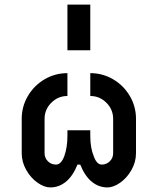

<svg xmlns="http://www.w3.org/2000/svg" viewBox="-20 -820 690 840"><path d="M75 -300Q75 -354 102 -400Q129 -446 175 -473Q221 -500 275 -500V-400Q234 -400 204.5 -370.5Q175 -341 175 -300V-150Q175 -129 189.5 -114.5Q204 -100 225 -100Q247 -100 261 -136Q275 -175 275 -225V-250H375V-225Q375 -173 390 -137Q403 -100 425 -100Q446 -100 460.5 -114.5Q475 -129 475 -150V-300Q475 -341 445.5 -370.5Q416 -400 375 -400V-500Q429 -500 475 -473Q521 -446 548 -400Q575 -354 575 -300V-150Q575 -111 555 -76Q535 -41 505.5 -20.5Q476 0 450 0Q412 0 381.5 -25Q351 -50 331 -100H319Q299 -50 268.5 -25Q238 0 200 0Q174 0 144.5 -20.5Q115 -41 95 -76Q75 -111 75 -150ZM375 -800V-600H275V-800Z"/></svg>

Font: Monoikos Medium
Style: Regular
Weight: 500
Designer: Brian Krent
Version: Version 0.088